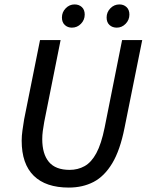

<svg xmlns="http://www.w3.org/2000/svg" viewBox="-20 -836 663 868"><path d="M291 12Q187 12 132.5 -41.5Q78 -95 78 -200Q78 -222 81.5 -246.5Q85 -271 89 -296L161 -655H254L180 -285Q176 -263 173.5 -244Q171 -225 171 -207Q171 -140 201 -104Q231 -68 295 -68Q332 -68 362.5 -85Q393 -102 415.5 -143.5Q438 -185 453 -259L532 -655H623L543 -258Q523 -157 487.5 -98Q452 -39 403 -13.5Q354 12 291 12ZM305 -711Q286 -711 273 -723Q260 -735 260 -757Q260 -781 277 -798.5Q294 -816 317 -816Q337 -816 350 -804Q363 -792 363 -770Q363 -746 346 -728.5Q329 -711 305 -711ZM508 -711Q488 -711 475 -723Q462 -735 462 -757Q462 -781 479 -798.5Q496 -816 520 -816Q539 -816 552 -804Q565 -792 565 -770Q565 -746 548 -728.5Q531 -711 508 -711Z"/></svg>

Font: Source Sans 3 ExtraLight Medium
Style: Italic
Weight: 500
Italic angle: -11°
Version: Version 3.052;hotconv 1.1.0;makeotfexe 2.6.0